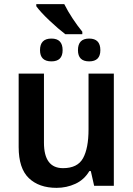

<svg xmlns="http://www.w3.org/2000/svg" viewBox="-20 -896 642 926"><path d="M529 -541H407V-272Q407 -181 380.5 -133Q354 -85 284 -85Q192 -85 192 -208V-541H70V-187Q70 -84 119 -37Q168 10 253 10Q301 10 343.5 -9.5Q386 -29 411 -71H418L434 0H529ZM290 -876H155V-866Q176 -837 219 -796.5Q262 -756 295 -731H377V-743Q354 -771 330.5 -806.5Q307 -842 290 -876ZM410 -710Q356 -710 356 -654Q356 -600 410 -600Q464 -600 464 -654Q464 -710 410 -710ZM228 -710Q173 -710 173 -654Q173 -600 228 -600Q282 -600 282 -654Q282 -710 228 -710Z"/></svg>

Font: Noto Sans Display Medium
Style: Regular
Weight: 500
Designer: Monotype Design Team
Foundry: Monotype Imaging Inc.
Version: Version 1.900